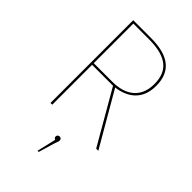

<svg xmlns="http://www.w3.org/2000/svg" viewBox="-274 -774 1117 1117"><g transform="rotate(45 284.0 -215.5)"><path d="M328.3 -329.5C415.8 -341 490.6 -389.5 490.6 -504.7C490.6 -614.6 429.6 -680.9 270 -680.9H125.7V0H140.1V-328H312.2L501.7 0H519.3ZM140.1 -341.6V-667.3H268.3C422.1 -667.3 475.7 -605.9 475.7 -504.7C475.7 -389 395.4 -341.6 294.8 -341.6ZM301.4 100.1C291.6 100.1 284.8 107.3 284.8 116.3C284.8 124.9 289 129.9 296.8 132L269.1 250.1H278.7L309.7 145.3C316.3 129.1 318.4 124.3 318.4 116.3C318.4 107.3 312.6 100.1 301.4 100.1Z"/></g></svg>

Font: Fira Sans Hair
Style: Regular
Weight: 100
Designer: bBox Type GmbH & Carrois Corporate GbR & Edenspiekermann AG
Foundry: bBox Type GmbH & Carrois Corporate GbR & Edenspiekermann AG
Version: Version 4.300;PS 004.300;hotconv 1.0.88;makeotf.lib2.5.64775